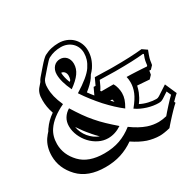

<svg xmlns="http://www.w3.org/2000/svg" viewBox="-194 -915 1220 1200"><g transform="rotate(-30 416.5 -314.5)"><path d="M469.7 -250.5Q475.1 -245.1 480 -240.5Q484.9 -235.8 489.7 -231Q488.3 -240.2 484.4 -250.5ZM291.5 -554.7Q292.5 -521 309.1 -478.5Q311.5 -481 313.5 -482.7Q315.4 -484.4 317.9 -486.3Q323.2 -501 323.2 -515.1Q323.2 -532.7 314.2 -543.5Q305.2 -554.2 291.5 -554.7ZM197.8 -217.8Q201.2 -196.3 210.4 -176.3Q219.7 -156.2 233.6 -139.4Q247.6 -122.6 265.1 -109.6Q282.7 -96.7 302.2 -89.8Q279.8 -111.8 261.2 -133.8H261.7Q244.6 -152.8 229 -173.6Q213.4 -194.3 197.8 -217.8ZM816.9 -167.5 853.5 -84Q846.7 -78.6 835.9 -67.9Q825.2 -57.1 812.5 -44.4L816.9 -35.2Q811 -30.3 801.3 -21Q791.5 -11.7 780.5 -0.2Q769.5 11.2 757.8 23.7Q746.1 36.1 735.6 47.9Q725.1 59.6 717 68.8Q709 78.1 704.6 83.5Q680.7 89.4 662.1 92Q643.6 94.7 630.4 94.7Q608.9 94.7 586.2 90.8Q563.5 86.9 543.5 80.6Q520.5 72.8 495.8 60.1Q471.2 47.4 446.8 30.8Q401.9 62.5 351.1 78.9Q300.3 95.2 238.3 95.2Q113.3 95.2 46.9 25.4Q-19.5 -44.9 -19.5 -132.3Q-19.5 -199.2 13.7 -247.1V-246.6Q24.9 -262.7 39.1 -277.8Q41.5 -282.2 44.2 -286.9Q46.9 -291.5 50.3 -295.9V-295.4Q63 -314 80.8 -331.8Q98.6 -349.6 121.6 -365.2Q112.3 -392.6 108.4 -416.3Q104.5 -439.9 104.5 -463.9Q104 -491.7 110.1 -511Q116.2 -530.3 128.4 -544.4L150.4 -569.8Q156.2 -583 165 -593.3L211.9 -647.5Q230.5 -668.9 243.4 -681.4Q256.3 -693.8 264.6 -698.7Q290.5 -712.4 316.2 -718.3Q341.8 -724.1 369.1 -724.1Q398.9 -724.1 424.3 -714.1Q449.7 -704.1 468 -686.3Q486.3 -668.5 496.6 -644Q506.8 -619.6 506.8 -591.3Q506.8 -563.5 498.5 -536.9Q490.2 -510.3 471.2 -481.4Q466.3 -474.6 460.4 -467.5Q454.6 -460.4 446.8 -452.6Q441.4 -443.4 434.6 -432.6Q424.8 -418.5 408.2 -401.9Q391.6 -385.3 369.6 -368.2Q377 -357.9 384.5 -347.9Q392.1 -337.9 400.4 -328.1L423.3 -377Q426.3 -377 429.7 -376.7Q433.1 -376.5 437 -376.5L460 -425.8Q466.8 -425.8 475.8 -425.5Q484.9 -425.3 494.4 -425Q503.9 -424.8 512.5 -424.6Q521 -424.3 525.9 -424.3Q549.8 -423.3 566.7 -423.1Q583.5 -422.9 589.4 -422.9Q720.7 -422.9 800.3 -431.6L834 -408.2Q826.7 -389.6 822.5 -377.9Q818.4 -366.2 816.2 -358.6Q814 -351.1 813.2 -346.4Q812.5 -341.8 811.5 -336.4Q811.5 -335 811 -331.8Q810.5 -328.6 809.8 -325Q809.1 -321.3 808.6 -317.9Q808.1 -314.5 807.6 -312.5L786.6 -290.5Q783.7 -290.5 781 -290.8Q778.3 -291 775.4 -291Q774.9 -290 774.9 -287.6Q774.9 -286.1 774.4 -283Q773.9 -279.8 773.2 -276.1Q772.5 -272.5 772 -269Q771.5 -265.6 771 -263.7L750 -241.7Q730.5 -242.7 707.8 -244.9Q685.1 -247.1 663.1 -248Q660.6 -236.8 657.2 -225.8Q653.8 -214.8 649.9 -204.6Q643.6 -189.9 636 -175.5Q628.4 -161.1 614.3 -142.6Q640.6 -128.9 670.4 -122.1Q700.2 -115.2 725.6 -115.2Q731.4 -115.2 735.6 -116.5Q739.7 -117.7 746.1 -121.6L745.1 -120.6ZM223.1 -337.9Q248 -297.9 271.7 -263.9Q295.4 -230 320.3 -201.7Q345.2 -172.4 375.2 -143.8Q405.3 -115.2 440.9 -84.5Q393.6 -53.2 343.3 -53.2Q308.6 -53.2 276.6 -69.1Q244.6 -85 220.2 -111.3Q195.8 -137.7 181.2 -171.4Q166.5 -205.1 166.5 -240.7Q166.5 -272.9 181.6 -297.6Q196.8 -322.3 223.1 -337.9ZM297.4 -432.6Q262.2 -505.9 262.2 -559.1Q262.2 -576.2 267.3 -589.6Q272.5 -603 281.2 -612.8Q290 -622.6 302 -627.7Q314 -632.8 327.6 -632.8Q340.8 -632.8 352.1 -627.9Q363.3 -623 371.6 -614Q379.9 -605 384.5 -592.3Q389.2 -579.6 389.2 -564Q389.2 -528.8 366.9 -497.6Q344.7 -466.3 297.4 -432.6ZM761.2 -96.2Q751.5 -90.3 744.1 -88.1Q736.8 -85.9 725.6 -85.9Q708 -85.9 687.5 -89.1Q667 -92.3 646.5 -98.6Q626 -105 606.4 -114Q586.9 -123 570.8 -134.8Q590.3 -158.7 603.3 -179Q616.2 -199.2 623 -215.8Q637.7 -250.5 637.7 -286.6Q637.7 -307.6 632.8 -327.6Q646 -327.6 664.8 -326.9Q683.6 -326.2 703.9 -325.2Q724.1 -324.2 743.2 -323Q762.2 -321.8 775.9 -320.8L780.3 -326.2Q781.7 -335.9 782.5 -342.8Q783.2 -349.6 784.7 -356.9Q786.1 -364.3 789.1 -373.5Q792 -382.8 797.9 -397.5L793.5 -401.4Q757.8 -397.5 707.5 -395.5Q657.2 -393.6 589.4 -393.6Q581.1 -393.6 553.5 -394.3Q525.9 -395 478.5 -396L461.9 -359.9Q459.5 -354.5 455.6 -348.4Q451.7 -342.3 446.8 -334.5L451.2 -328.6H539.1Q548.3 -313.5 553.2 -293.2Q558.1 -272.9 558.1 -255.4Q558.1 -232.9 550.8 -210.9Q543.5 -189 526.9 -161.1Q500.5 -181.2 473.9 -206.1Q447.3 -231 418.9 -261.7Q391.1 -293 366 -325.2Q340.8 -357.4 318.4 -391.6Q416.5 -452.1 446.8 -497.6Q463.4 -522.5 470.5 -545.2Q477.5 -567.9 477.5 -591.3Q477.5 -613.3 469.5 -632.3Q461.4 -651.4 446.8 -665.3Q432.1 -679.2 412.4 -687Q392.6 -694.8 369.1 -694.8Q345.2 -694.8 322.8 -689.7Q300.3 -684.6 278.3 -672.9Q266.6 -666.5 233.9 -628.4L187 -574.2Q178.7 -564.5 174.3 -549.6Q169.9 -534.7 170.4 -512.7Q170.4 -482.4 178 -451.4Q185.5 -420.4 203.6 -379.4Q113.3 -336.9 74.7 -279.3Q46.4 -237.8 46.4 -181.2Q46.4 -104.5 104.5 -43.5Q162.1 17.1 274.9 17.1Q337.9 17.1 387.9 -0.7Q438 -18.6 482.9 -54.2Q538.1 -13.7 589.4 3.9Q627.4 16.6 667 16.6Q679.2 16.6 693.6 14.6Q708 12.7 724.6 8.8Q730.5 1.5 743.4 -13.2Q756.3 -27.8 770.8 -43.7Q785.2 -59.6 798.3 -73.2Q811.5 -86.9 817.9 -92.3L803.7 -124Z"/></g></svg>

Font: XB Kayhan Sayeh
Style: Regular
Weight: 700
Designer: Behnam
Foundry: Irmug
Version: Version 7.300 2009